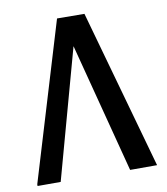

<svg xmlns="http://www.w3.org/2000/svg" viewBox="-84 -821 773 891"><g transform="rotate(-10 302.5 -375.5)"><path d="M374 -750 584 0H457L298 -611L130 -1H21V-9L245 -751Z"/></g></svg>

Font: Kufam Medium
Style: Regular
Weight: 500
Designer: Wael Morcos, Artur Schmal
Foundry: Original Type
Version: Version 1.300; ttfautohint (v1.8.3)